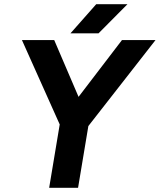

<svg xmlns="http://www.w3.org/2000/svg" viewBox="-20 -890 757 910"><path d="M396 -289 269 -322 558 -700H717ZM213 0 269 -336H406L350 0ZM268 -289 84 -700H237L399 -322ZM314 -732 436 -870H584L447 -732Z"/></svg>

Font: Figtree Light
Style: Bold Italic
Weight: 700
Italic angle: -9.5°
Version: Version 2.000